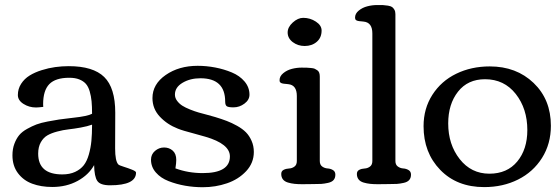

<svg xmlns="http://www.w3.org/2000/svg" viewBox="-20 -744 2264 776"><path d="M52.2 -359.9Q52.2 -384.8 65.4 -405.3Q78.6 -425.8 99.6 -438.7Q120.6 -451.7 148.4 -460.4Q176.3 -469.2 203.4 -472.9Q230.5 -476.6 257.8 -476.6Q356.4 -476.6 401.1 -432.9Q445.8 -389.2 445.8 -288.6L445.3 -144.5Q445.3 -92.3 458.5 -79.1Q461.9 -75.7 480 -70.1Q498 -64.5 513.9 -58.1Q529.8 -51.8 529.8 -46.4Q529.8 4.9 424.8 4.9Q385.3 4.9 373.3 -12.7Q361.3 -30.3 360.4 -76.7Q338.4 -37.1 293.5 -12.7Q248.5 11.7 191.4 11.7Q146 11.7 110.4 -1.5Q74.7 -14.6 52.5 -44.2Q30.3 -73.7 30.3 -116.2Q30.3 -142.1 38.1 -162.8Q45.9 -183.6 57.6 -197.8Q69.3 -211.9 89.6 -223.1Q109.9 -234.4 127.4 -241Q145 -247.6 172.6 -252.9Q200.2 -258.3 219 -261Q237.8 -263.7 267.6 -267.1Q269.5 -267.1 270.5 -267.3Q271.5 -267.6 273.2 -267.8Q274.9 -268.1 276.4 -268.1Q334.5 -274.4 352.1 -284.2Q352.1 -314 350.1 -334.7Q348.1 -355.5 342.5 -374.8Q336.9 -394 326.9 -405.3Q316.9 -416.5 300.3 -423.1Q283.7 -429.7 259.8 -429.7Q204.6 -429.7 179.4 -404.1Q154.3 -378.4 154.3 -322.8L154.8 -312Q134.3 -309.6 125.5 -309.6Q97.7 -309.6 75 -324Q52.2 -338.4 52.2 -359.9ZM352.1 -240.2Q333.5 -233.4 306.4 -228.5Q279.3 -223.6 257.3 -221.2Q235.4 -218.8 211.4 -212.4Q187.5 -206.1 171.4 -196.8Q155.3 -187.5 144.8 -168.7Q134.3 -149.9 134.3 -123Q134.3 -39.1 231.9 -39.1Q261.7 -39.1 283.7 -49.3Q305.7 -59.6 318.6 -76.2Q331.5 -92.8 339.1 -119.6Q346.7 -146.5 349.4 -174.6Q352.1 -202.6 352.1 -240.2Z M799.3 -44.4Q909.2 -44.4 909.2 -111.8Q909.2 -162.6 810.1 -191.4Q791.5 -196.8 765.4 -203.9Q739.3 -210.9 725.1 -215.1Q710.9 -219.2 698.7 -224.1Q655.8 -240.7 626 -272.5Q596.2 -304.2 596.2 -347.7Q596.2 -403.8 649.7 -440.9Q703.1 -478 778.8 -478Q814.5 -478 849.9 -471.2Q885.3 -464.4 917 -451.2Q948.7 -438 968.5 -414.6Q988.3 -391.1 988.3 -361.3Q988.3 -340.3 968 -325.2Q947.8 -310.1 923.8 -310.1Q904.3 -310.1 897.2 -314.2Q890.1 -318.4 890.1 -333.5Q890.1 -427.7 790 -427.7Q748.5 -427.7 717.8 -409.4Q687 -391.1 687 -361.8Q687 -348.1 695.8 -336.4Q704.6 -324.7 716.8 -316.9Q729 -309.1 748.5 -301.3Q768.1 -293.5 783 -289.3Q797.9 -285.2 819.3 -279.5Q840.8 -273.9 849.6 -271Q877 -262.7 896.7 -255.1Q916.5 -247.6 938.5 -235.4Q960.4 -223.1 974.1 -209.2Q987.8 -195.3 996.8 -174.8Q1005.9 -154.3 1005.9 -129.9Q1005.9 -85.4 974.9 -52.2Q943.8 -19 897.5 -3.2Q851.1 12.7 799.3 12.7Q763.2 12.7 728.3 6.6Q693.4 0.5 661.4 -12Q629.4 -24.4 609.9 -46.9Q590.3 -69.3 590.3 -98.6Q590.3 -120.1 606.4 -134Q622.6 -147.9 643.1 -147.9Q663.6 -147.9 678 -135.3Q692.4 -122.6 692.4 -97.7Q692.4 -85 689 -63.5Q740.7 -44.4 799.3 -44.4Z M1142.6 -612.8Q1142.6 -634.3 1163.3 -653.1Q1184.1 -671.9 1205.6 -671.9Q1233.4 -671.9 1256.6 -656.7Q1279.8 -641.6 1279.8 -620.6Q1279.8 -591.8 1260.3 -575Q1240.7 -558.1 1211.4 -558.1Q1184.1 -558.1 1163.3 -573.7Q1142.6 -589.4 1142.6 -612.8ZM1116.7 -41Q1116.7 -52.7 1126.5 -57.6Q1136.2 -62.5 1148.2 -63Q1160.2 -63.5 1169.9 -70.6Q1179.7 -77.6 1179.7 -93.3V-356Q1179.7 -400.4 1145 -403.8Q1141.6 -404.3 1136.2 -404.8Q1130.9 -405.3 1128.4 -405.5Q1126 -405.8 1122.3 -406.5Q1118.7 -407.2 1116.9 -408.2Q1115.2 -409.2 1113.3 -410.6Q1111.3 -412.1 1110.6 -414.3Q1109.9 -416.5 1109.9 -419.9Q1109.9 -436 1124.8 -448.2Q1139.6 -460.4 1159.4 -465.6Q1179.2 -470.7 1198.7 -470.7Q1212.4 -470.7 1219.2 -470.5Q1226.1 -470.2 1236.6 -469.2Q1247.1 -468.3 1252 -466.1Q1256.8 -463.9 1262.5 -460Q1268.1 -456.1 1270.3 -449.5Q1272.5 -442.9 1272.5 -434.1V-93.3Q1272.5 -78.1 1282.2 -71Q1292 -64 1304 -63.2Q1315.9 -62.5 1325.7 -56.6Q1335.4 -50.8 1335.4 -38.1Q1335.4 -24.9 1328.4 -16.6Q1321.3 -8.3 1305.9 -4.9Q1290.5 -1.5 1278.6 -0.7Q1266.6 0 1244.6 0Q1237.8 0 1223.9 0.2Q1210 0.5 1202.6 0.5Q1183.6 0.5 1170.2 -1Q1156.7 -2.4 1143.6 -6.3Q1130.4 -10.3 1123.5 -19Q1116.7 -27.8 1116.7 -41Z M1641.1 -38.1Q1641.1 -24.9 1634 -16.6Q1627 -8.3 1611.6 -4.9Q1596.2 -1.5 1584.2 -0.7Q1572.3 0 1550.3 0Q1543.5 0 1529.5 0.2Q1515.6 0.5 1508.3 0.5Q1489.3 0.5 1475.8 -1Q1462.4 -2.4 1449.2 -6.3Q1436 -10.3 1429.2 -19Q1422.4 -27.8 1422.4 -41Q1422.4 -52.7 1432.1 -57.6Q1441.9 -62.5 1453.6 -63Q1465.3 -63.5 1475.1 -70.6Q1484.9 -77.6 1484.9 -93.3V-608.9Q1484.9 -653.3 1449.7 -656.7Q1446.3 -657.2 1440.9 -657.7Q1435.5 -658.2 1433.1 -658.4Q1430.7 -658.7 1427 -659.4Q1423.3 -660.2 1421.6 -661.1Q1419.9 -662.1 1418.2 -663.6Q1416.5 -665 1415.8 -667.2Q1415 -669.4 1415 -672.9Q1415 -689 1429.9 -701.2Q1444.8 -713.4 1464.6 -718.5Q1484.4 -723.6 1503.9 -723.6Q1520.5 -723.6 1528.3 -723.4Q1536.1 -723.1 1547.9 -721.2Q1559.6 -719.2 1564.7 -715.6Q1569.8 -711.9 1574 -704.8Q1578.1 -697.8 1578.1 -687V-93.3Q1578.1 -78.1 1587.9 -71Q1597.7 -64 1609.6 -63.2Q1621.6 -62.5 1631.3 -56.6Q1641.1 -50.8 1641.1 -38.1Z M1937 12.2Q1826.7 12.2 1759.3 -57.4Q1691.9 -127 1691.9 -233.9Q1691.9 -305.2 1727.5 -360.8Q1763.2 -416.5 1824 -446Q1884.8 -475.6 1959.5 -475.6Q2066.9 -475.6 2136.7 -408.7Q2206.5 -341.8 2206.5 -235.8Q2206.5 -162.6 2170.7 -105.7Q2134.8 -48.8 2073.7 -18.3Q2012.7 12.2 1937 12.2ZM2111.3 -218.3Q2111.3 -304.7 2064.5 -364.3Q2017.6 -423.8 1940.4 -423.8Q1870.6 -423.8 1831.1 -373.5Q1791.5 -323.2 1791.5 -245.1Q1791.5 -160.2 1837.9 -101.1Q1884.3 -42 1958 -42Q2029.8 -42 2070.6 -91.3Q2111.3 -140.6 2111.3 -218.3Z"/></svg>

Font: Corben
Style: Regular
Weight: 400
Designer: vernon adams
Foundry: vernon adams
Version: Version 1.100